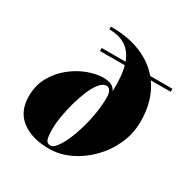

<svg xmlns="http://www.w3.org/2000/svg" viewBox="-172 -916 1063 1081"><g transform="rotate(30 360.0 -375.0)"><path d="M260 -630H415Q395 -684.5 353.8 -713.2Q312.5 -742 245 -742V-760Q359 -760 441.5 -725.5Q524 -691 575 -630H719.5V-610.5H590Q657 -517 657 -380Q657 -301.5 625 -231Q593 -160.5 539.2 -106.2Q485.5 -52 419.8 -21Q354 10 286 10Q173 10 106.5 -41.2Q40 -92.5 40 -190Q40 -261.5 71.2 -317Q102.5 -372.5 151 -411.2Q199.5 -450 253.5 -470Q307.5 -490 353 -490Q418 -490 434.5 -449.5Q436.5 -496.5 433.2 -537Q430 -577.5 421 -610.5H260ZM283 -9.5Q300.5 -9.5 320 -34.2Q339.5 -59 358 -100.2Q376.5 -141.5 391.5 -192.8Q406.5 -244 415.2 -298.2Q424 -352.5 424 -401.5Q424 -431.5 414 -445.8Q404 -460 391 -460Q367.5 -460 345.8 -433Q324 -406 306 -362.8Q288 -319.5 274.8 -270.2Q261.5 -221 254.2 -175.2Q247 -129.5 247 -98.5Q247 -50.5 254 -30Q261 -9.5 283 -9.5Z"/></g></svg>

Font: Bodoni* 11pt Fatface
Style: Italic
Weight: 900
Italic angle: -13°
Version: Version 2.3